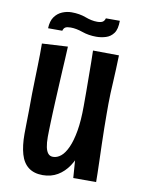

<svg xmlns="http://www.w3.org/2000/svg" viewBox="-79 -722 579 786"><g transform="rotate(10 211.0 -328.5)"><path d="M153 10Q117 10 94 -7.5Q71 -25 61 -59.5Q51 -94 51 -143Q51 -157 51.5 -182Q52 -207 52.5 -240.5Q53 -274 53 -311Q54 -343 54.5 -372Q55 -401 56 -427Q57 -453 57 -476.5Q57 -500 57 -520L164 -526Q163 -501 161.5 -475.5Q160 -450 158.5 -422.5Q157 -395 155.5 -363.5Q154 -332 152 -294Q151 -271 150 -249.5Q149 -228 148.5 -209.5Q148 -191 147.5 -175.5Q147 -160 147 -148Q147 -123 150.5 -106Q154 -89 161.5 -80Q169 -71 182 -71Q199 -71 214.5 -83.5Q230 -96 242.5 -123.5Q255 -151 262.5 -194Q270 -237 270 -298L315 -302Q315 -251 309 -204Q303 -157 291.5 -118Q280 -79 261 -50.5Q242 -22 215 -6Q188 10 153 10ZM279 0 271 -109Q271 -158 270.5 -205Q270 -252 270 -298Q270 -325 270 -356.5Q270 -388 269.5 -419Q269 -450 269 -478.5Q269 -507 268 -528L376 -527Q375 -497 374 -470Q373 -443 371.5 -417.5Q370 -392 369 -368.5Q368 -345 368 -324Q368 -303 368 -283Q368 -257 368.5 -224Q369 -191 370 -156.5Q371 -122 372 -91Q373 -60 373.5 -36Q374 -12 374 0ZM130 -586H71Q72 -616 84.5 -633.5Q97 -651 116 -659Q135 -667 155 -667Q188 -667 214.5 -657Q241 -647 264 -647Q279 -647 286.5 -651.5Q294 -656 297 -667H355Q355 -632 342.5 -615Q330 -598 310.5 -592Q291 -586 271 -586Q239 -586 212 -595.5Q185 -605 162 -605Q147 -605 140 -601Q133 -597 130 -586Z"/></g></svg>

Font: Truculenta
Style: Bold
Weight: 700
Designer: Ivan Castro, Eva Sanz & Omnibus-Type Team
Foundry: Omnibus-Type
Version: Version 1.002